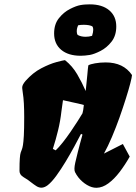

<svg xmlns="http://www.w3.org/2000/svg" viewBox="-20 -869 638 899"><path d="M432.1 10.3Q410.2 10.7 387 -3.2Q363.8 -17.1 346.7 -38.6Q337.4 -50.8 331.3 -63Q325.2 -75.2 332.5 -107.9Q339.4 -137.2 344.5 -157.7Q349.6 -178.2 354.7 -196.8Q359.9 -215.3 366.2 -238.8L359.4 -242.2Q346.2 -216.8 327.4 -182.1Q308.6 -147.5 287.1 -111.8Q265.6 -76.2 244.1 -46.6Q222.7 -17.1 203.6 -2Q189.5 8.8 175.8 9.8Q162.6 10.3 150.4 2.4Q138.2 -5.4 126.5 -14.6Q111.3 -27.3 91.3 -38.8Q71.3 -50.3 71.3 -68.4Q71.3 -108.4 72.8 -127.4Q74.2 -146.5 76.9 -154.5Q79.6 -162.6 82.3 -168.9Q85 -175.3 87.4 -189.2Q89.8 -203.1 91.6 -233.6Q93.3 -264.2 93.3 -321.3Q93.3 -355 91.8 -384Q90.3 -413.1 86.4 -437Q84.5 -449.2 84.2 -454.3Q84 -459.5 84 -460Q84 -471.7 99.6 -490.2Q133.8 -528.8 173.3 -549.3Q212.9 -569.8 243.9 -578.1Q274.9 -586.4 284.2 -587.4Q318.8 -560.1 341.6 -521Q364.3 -481.9 381.3 -442.9Q386.2 -486.3 388.9 -518.8Q391.6 -551.3 393.6 -563Q401.9 -568.4 425 -572.5Q448.2 -576.7 475.1 -576.7Q558.1 -576.7 598.1 -517.6Q597.7 -508.3 590.1 -478.8Q582.5 -449.2 569.3 -407.5Q556.2 -365.7 539.6 -318.8Q522.9 -272 504.2 -227.8Q485.4 -183.6 466.8 -149.9L555.2 -194.8L587.4 -135.7Q565.4 -96.7 540 -63.5Q514.6 -30.3 487.3 -10.3Q460 9.8 432.1 10.3ZM240.7 -165Q255.4 -178.7 273.9 -202.1Q292.5 -225.6 310.8 -252.4Q329.1 -279.3 344 -302.5Q358.9 -325.7 366.2 -338.4Q369.1 -352.1 369.4 -352.8Q369.6 -353.5 369.9 -356.2Q370.1 -358.9 372.6 -377.4Q345.7 -384.8 321 -389.6Q296.4 -394.5 274.9 -399.9L267.6 -347.7Q262.7 -303.2 252.2 -259.8Q241.7 -216.3 227.5 -171.9ZM357.9 -607.9Q299.8 -607.9 266.6 -635.7Q233.4 -663.6 233.4 -712.4Q233.4 -755.9 255.9 -783.9Q278.3 -812 307.6 -826.9Q336.9 -841.8 356.9 -845.2Q367.7 -847.2 379.4 -847.9Q391.1 -848.6 400.4 -848.6Q458.5 -848.6 491.5 -820.8Q524.4 -793 524.4 -745.1Q524.4 -702.1 502.2 -673.8Q480 -645.5 450.9 -630.6Q421.9 -615.7 400.9 -611.8Q376.5 -607.9 357.9 -607.9ZM380.9 -696.8Q396.5 -696.8 411.1 -701.2Q416.5 -718.3 416.5 -729Q416.5 -731.9 416 -736.3Q415.5 -740.7 414.1 -743.7Q408.2 -749 396 -751Q383.8 -752.9 372.1 -752.9Q356.4 -752.9 345.7 -750.5Q344.2 -747.1 341.8 -739.5Q339.4 -731.9 339.4 -722.2Q339.4 -711.9 343.3 -705.6Q358.9 -696.8 380.9 -696.8Z"/></svg>

Font: Fruktur
Style: Italic
Weight: 400
Italic angle: -8°
Designer: Viktoriya Grabowska, Eben Sorkin
Foundry: Viktoriya Grabowska
Version: Version 1.008; ttfautohint (v1.8.4.7-5d5b)